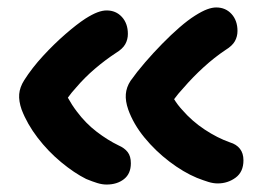

<svg xmlns="http://www.w3.org/2000/svg" viewBox="-20 -510 704 515"><path d="M564 -18Q552 -18 539 -22Q526 -26 508 -33Q472 -48 434.5 -76.5Q397 -105 367.5 -141Q338 -177 324 -216Q316 -239 317.5 -257.5Q319 -276 330 -293Q347 -317 369 -342.5Q391 -368 415 -392.5Q439 -417 461.5 -436.5Q484 -456 503 -468Q522 -480 535.5 -485Q549 -490 560 -490Q585 -490 601 -472.5Q617 -455 617 -427Q617 -412 610 -399.5Q603 -387 585 -376Q555 -356 526 -329.5Q497 -303 472 -274Q458 -259 447 -244Q456 -229 469 -215Q495 -185 529 -162.5Q563 -140 597 -128Q614 -123 623.5 -111Q633 -99 633 -80Q633 -49 612 -33.5Q591 -18 564 -18ZM266 -15Q254 -15 241 -19Q228 -23 211 -30Q179 -46 144 -75Q109 -104 81 -140.5Q53 -177 38 -216Q30 -239 31.5 -257.5Q33 -276 45 -295Q66 -328 95.5 -360Q125 -392 155.5 -418.5Q186 -445 209 -460Q228 -472 241.5 -477Q255 -482 266 -482Q291 -482 307 -464.5Q323 -447 323 -419Q323 -404 316 -391.5Q309 -379 291 -368Q262 -349 234.5 -325.5Q207 -302 184 -275Q172 -262 162 -248Q173 -228 186 -211Q210 -179 239.5 -156.5Q269 -134 298 -120Q314 -113 322.5 -102Q331 -91 331 -72Q331 -44 312.5 -29.5Q294 -15 266 -15Z"/></svg>

Font: Shantell Sans Light SemiBold
Style: Regular
Weight: 600
Version: Version 1.008;[ac192a2d6]